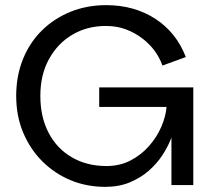

<svg xmlns="http://www.w3.org/2000/svg" viewBox="-20 -720 815 747"><path d="M612 -465Q602 -494 582.5 -521Q563 -548 534.5 -570Q506 -592 470.5 -605.5Q435 -619 392 -619Q319 -619 261.5 -585Q204 -551 170.5 -490Q137 -429 137 -347Q137 -265 169 -203.5Q201 -142 259.5 -108Q318 -74 394 -74Q446 -74 487.5 -95.5Q529 -117 559.5 -151.5Q590 -186 607.5 -226.5Q625 -267 628 -304H366V-380H732V0H647V-221L658 -224Q655 -205 643.5 -176Q632 -147 611 -115Q590 -83 558.5 -55.5Q527 -28 485 -10.5Q443 7 389 7Q317 7 254.5 -19Q192 -45 144.5 -92.5Q97 -140 70 -204.5Q43 -269 43 -347Q43 -424 69 -489Q95 -554 142.5 -601Q190 -648 254 -674Q318 -700 393 -700Q502 -700 584 -647Q666 -594 703 -498Z"/></svg>

Font: Parkinsans
Style: Regular
Weight: 400
Designer: Red Stone, Indian Type Foundry
Foundry: Indian Type Foundry
Version: Version 1.000